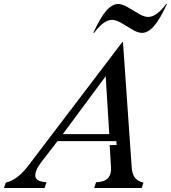

<svg xmlns="http://www.w3.org/2000/svg" viewBox="-100 -945 859 965"><path d="M451.2 -215.8H485.8L484.9 -235.8H189L108.9 -131.8Q85 -100.6 79.3 -78.4Q73.7 -56.2 84 -44.9Q94.2 -33.7 118.2 -30.8L133.8 -28.8L124 0H-80.1L-70.8 -26.9Q-12.2 -41 41 -110.8L514.2 -732.9H518.1L562 -103Q564.5 -69.8 578.1 -52Q591.8 -34.2 621.1 -26.9L611.8 0H373L382.8 -28.8L399.9 -30.8Q429.2 -33.7 444.6 -52Q460 -70.3 458 -102.1ZM431.2 -562 215.8 -271H449.2ZM734.9 -924.8H738.8Q704.6 -849.1 674.6 -814.5Q644.5 -779.8 613.8 -779.8Q592.8 -779.8 565.4 -796.1Q538.1 -812.5 511 -828.9Q483.9 -845.2 462.9 -845.2Q421.9 -845.2 373 -779.8H369.1Q403.3 -855.5 433.3 -890.1Q463.4 -924.8 494.1 -924.8Q514.6 -924.8 542 -908.7Q569.3 -892.6 596.7 -876.2Q624 -859.9 645 -859.9Q687 -859.9 734.9 -924.8Z"/></svg>

Font: Redaction
Style: Italic
Weight: 400
Designer: Jeremy Mickel / Forest Young
Foundry: MCKL
Version: Version 2.001;hotconv 1.0.113;makeotfexe 2.5.65598 DEVELOPME